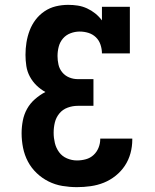

<svg xmlns="http://www.w3.org/2000/svg" viewBox="-20 -763 640 791"><path d="M297 8Q267 8 237 3Q207 -2 180 -15.5Q153 -29 131 -50Q109 -71 95 -97.5Q81 -124 75 -154Q69 -184 69 -214Q69 -240 74 -266Q79 -292 91.5 -314.5Q104 -337 124 -354.5Q144 -372 167 -384Q147 -395 130.5 -411Q114 -427 103 -447.5Q92 -468 88.5 -491Q85 -514 85 -537Q85 -563 89 -588Q93 -613 102 -637Q111 -661 126.5 -681.5Q142 -702 163.5 -716.5Q185 -731 210 -737Q235 -743 261 -743Q281 -743 300.5 -740Q320 -737 338.5 -728.5Q357 -720 372.5 -707.5Q388 -695 400 -679V-735H515V-543H400Q400 -561 394 -579Q388 -597 375 -609.5Q362 -622 344.5 -627.5Q327 -633 308 -633Q289 -633 270.5 -626Q252 -619 239.5 -604.5Q227 -590 222 -571Q217 -552 217 -532Q217 -514 221 -496.5Q225 -479 236.5 -465Q248 -451 265 -444Q282 -437 300 -437H365V-327H300Q279 -327 258.5 -319.5Q238 -312 224.5 -295.5Q211 -279 206 -258.5Q201 -238 201 -216Q201 -195 206 -174Q211 -153 223.5 -136Q236 -119 256 -110.5Q276 -102 297 -102Q316 -102 334 -107Q352 -112 365.5 -124.5Q379 -137 386 -154.5Q393 -172 393 -190V-192H525V-188Q525 -159 517.5 -131.5Q510 -104 494.5 -80.5Q479 -57 456.5 -39Q434 -21 408 -10.5Q382 0 353.5 4Q325 8 297 8Z"/></svg>

Font: Iosevka HT Extrabold Extended
Style: Regular
Weight: 800
Width: 7
Monospace: yes
Designer: Belleve Invis
Foundry: Belleve Invis
Version: Version 32.3.0; ttfautohint (v1.8.4)